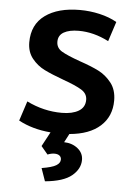

<svg xmlns="http://www.w3.org/2000/svg" viewBox="-56 -609 631 893"><g transform="rotate(5 259.5 -162.0)"><path d="M282 13 261 53Q299 54 325 75Q351 96 351 128Q351 170 312.5 202Q274 234 188 242L167 182Q216 174 234.5 162.5Q253 151 253 135Q253 123 244.5 116.5Q236 110 221 110Q206 110 189 117L158 80L194 13Q109 6 44 -29L74 -121Q153 -82 238 -82Q287 -82 316.5 -99.5Q346 -117 346 -152Q346 -181 318.5 -198Q291 -215 232 -236Q177 -256 142.5 -273Q108 -290 83.5 -320.5Q59 -351 59 -396Q59 -479 119 -522.5Q179 -566 281 -566Q328 -566 373.5 -555.5Q419 -545 454 -525L424 -433Q354 -469 284 -469Q240 -469 214.5 -454.5Q189 -440 189 -410Q189 -381 215 -365.5Q241 -350 300 -329Q356 -310 390.5 -292.5Q425 -275 450.5 -242.5Q476 -210 476 -160Q476 -86 425.5 -40.5Q375 5 282 13Z"/></g></svg>

Font: MartelSansBold
Style: Bold
Weight: 700
Designer: Dan Reynolds and Mathieu Réguer
Foundry: Dan Reynolds and Mathieu Réguer
Version: Version 1.002; ttfautohint (v1.1) -l 5 -r 5 -G 72 -x 0 -D la